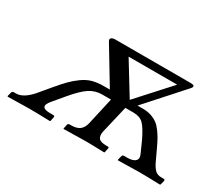

<svg xmlns="http://www.w3.org/2000/svg" viewBox="-85 -614 916 801"><g transform="rotate(30 373.0 -213.5)"><path d="M342.8 -203.1Q309.6 -203.1 282.5 -185.5Q255.4 -168 216.8 -122.1L173.8 -70.8Q135.7 -26.9 193.8 -26.9H209Q216.3 -26.9 214.8 -19L210.9 0L208 2Q142.1 0 107.9 0L5.9 2L3.9 0L8.8 -19Q10.3 -26.9 19 -26.9H28.8Q63.5 -26.9 102.1 -70.8L145 -122.1Q172.9 -155.3 190.9 -173.6Q209 -191.9 231.4 -208Q253.9 -224.1 277.3 -230.5Q300.8 -236.8 331.1 -236.8H359.9L255.9 -409.2Q250.5 -418.9 256.8 -424.1Q263.2 -429.2 275.9 -429.2H638.2Q666.5 -429.2 647.9 -409.2L493.2 -236.8H520Q541.5 -236.8 559.6 -230.7Q577.6 -224.6 590.1 -215.3Q602.5 -206.1 614.5 -189.7Q626.5 -173.3 634.3 -159.2Q642.1 -145 652.8 -122.1L676.8 -70.8Q687 -49.3 698.2 -38.1Q709.5 -26.9 729 -26.9H740.2Q747.6 -26.9 746.1 -19L741.2 0L738.8 2Q674.3 0 637.2 0L537.1 2L535.2 0L540 -19Q541.5 -26.9 548.8 -26.9H564Q592.8 -26.9 603.8 -38.6Q614.7 -50.3 604 -70.8L581.1 -122.1Q558.6 -168.9 541.5 -186Q524.4 -203.1 493.2 -203.1H454.1L422.9 -70.8Q418.5 -47.9 427.5 -37.4Q436.5 -26.9 463.9 -26.9H471.2Q479 -26.9 476.1 -19L472.2 0L470.2 2Q411.1 0 375 0L274.9 2L273.9 0L277.8 -19Q279.3 -26.9 287.1 -26.9H293Q321.3 -26.9 335.4 -37.8Q349.6 -48.8 355 -70.8L384.8 -203.1ZM453.1 -241.2 592.8 -395H358.9Z"/></g></svg>

Font: Linux Libertine G
Style: Italic
Weight: 400
Italic angle: -12°
Designer: Philipp H. Poll
Foundry: Philipp H. Poll
Version: Version 5.1.3